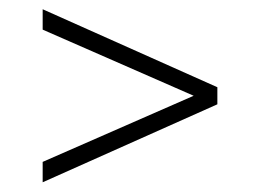

<svg xmlns="http://www.w3.org/2000/svg" viewBox="-20 -582 548 405"><path d="M70 -197.5V-240.5L388.5 -380L70 -519.5V-562.5L438.5 -398V-362Z"/></svg>

Font: Encode Sans Condensed Condensed ExtraLight
Style: Regular
Weight: 200
Width: 3
Designer: Multiple Designers
Foundry: Impallari Type
Version: Version 3.000; ttfautohint (v1.8.3) -l 8 -r 50 -G 200 -x 14 